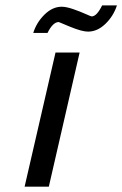

<svg xmlns="http://www.w3.org/2000/svg" viewBox="-20 -696 456 716"><path d="M162.1 0H71.8L187 -500H276.9ZM104 -573.2Q116.2 -612.3 146 -641.6Q175.8 -670.9 210 -670.9Q227.1 -670.9 253.2 -661.9Q279.3 -652.8 299.3 -643.8Q319.3 -634.8 321.8 -634.8Q340.8 -634.8 360.8 -675.8H416Q403.3 -636.2 373.3 -607.2Q343.3 -578.1 308.1 -578.1Q286.1 -578.1 242.7 -595.7L199.2 -613.8Q177.2 -613.8 157.2 -573.2Z"/></svg>

Font: Perun
Style: Italic
Weight: 400
Italic angle: -12°
Foundry: Stefan Peev, Context Ltd
Version: Version 001.000